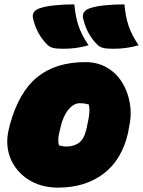

<svg xmlns="http://www.w3.org/2000/svg" viewBox="-20 -846 654 878"><path d="M320 -826Q325 -771 338.5 -729.5Q352 -688 385 -639Q330 -623 271 -623Q240 -623 224.5 -626.5Q209 -630 198 -640Q148 -688 131 -762Q124 -795 161 -808Q190 -818 233 -822Q276 -826 320 -826ZM549 -826Q554 -771 567.5 -729.5Q581 -688 614 -639Q559 -623 500 -623Q469 -623 453.5 -626.5Q438 -630 427 -640Q377 -688 360 -762Q353 -795 390 -808Q419 -818 462 -822Q505 -826 549 -826ZM371 -562Q425 -562 468 -537.5Q511 -513 538 -470Q565 -427 574 -372.5Q583 -318 569 -258L566 -240Q538 -116 454 -52Q370 12 245 12Q186 12 138.5 -9.5Q91 -31 59.5 -69Q28 -107 17.5 -156.5Q7 -206 22 -262L25 -275Q66 -425 150.5 -493.5Q235 -562 371 -562ZM345 -374Q317 -374 293 -345Q269 -316 257 -265L254 -252Q247 -226 246.5 -209Q246 -192 250 -181Q258 -179 266 -177.5Q274 -176 284 -176Q318 -176 341 -193Q364 -210 374 -251L377 -264Q387 -308 388.5 -330Q390 -352 386 -368Q368 -374 345 -374Z"/></svg>

Font: Recursive Sn Csl St XBk
Style: Italic
Weight: 1000
Italic angle: -15°
Version: Version 1.085;hotconv 1.1.0;makeotfexe 2.6.0; ttfautohint (v